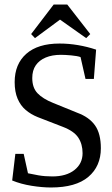

<svg xmlns="http://www.w3.org/2000/svg" viewBox="-20 -820 498 851"><path d="M206 11Q167 11 120 3.5Q73 -4 34 -20L48 -138H85L104 -52Q121 -48 150 -43Q179 -38 212 -38Q274 -38 310 -66.5Q346 -95 346 -141Q346 -181 327 -210Q308 -239 258 -258L147 -301Q117 -313 94 -332.5Q71 -352 58 -382.5Q45 -413 45 -456Q45 -536 96.5 -581.5Q148 -627 244 -627Q285 -627 326 -620Q367 -613 406 -600L396 -470H359L337 -567Q323 -572 296 -574.5Q269 -577 250 -577Q211 -577 182.5 -565Q154 -553 138.5 -530.5Q123 -508 123 -474Q123 -431 146.5 -406.5Q170 -382 215 -364L323 -320Q375 -301 401 -264.5Q427 -228 427 -163Q427 -83 371.5 -36Q316 11 206 11ZM135 -651 118 -669 218 -800H278L380 -669L362 -651L246 -733Z"/></svg>

Font: Manuale
Style: Regular
Weight: 400
Designer: Eduardo Tunni / Pablo Cosgaya
Foundry: Eduardo Tunni / Pablo Cosgaya
Version: Version 1.002